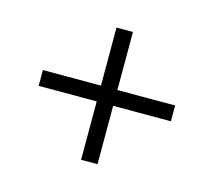

<svg xmlns="http://www.w3.org/2000/svg" viewBox="-69 -626 640 575"><g transform="rotate(15 251.0 -339.0)"><path d="M226 -134V-315H46V-364H226V-544H277V-364H456V-315H277V-134Z"/></g></svg>

Font: Libre Caslon Text
Style: Regular
Weight: 400
Designer: Pablo Impallari, Rodrigo Fuenzalida
Foundry: Pablo Impallari, Rodrigo Fuenzalida
Version: Version 1.002